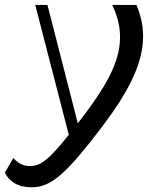

<svg xmlns="http://www.w3.org/2000/svg" viewBox="-93 -571 625 797"><path d="M39.3 206.5Q-3.8 206.5 -31.9 189.8Q-60.1 173.2 -72.6 145.4L-37.6 84.7Q-24.5 100.1 -7.5 109.2Q9.4 118.3 31.9 118.3Q49.8 118.3 66.6 111.6Q83.4 104.9 106.8 84.2Q130.3 63.4 164.6 22.8Q199 -17.8 251.1 -86.5Q300.8 -151.8 336.5 -210.3Q372.2 -268.8 390.2 -324.2Q408.1 -379.6 404.7 -435.1Q401.2 -490.7 372.9 -550.5H473.5Q505.3 -475.4 500.3 -399.2Q495.3 -323.1 453.2 -236.8Q411.2 -150.5 330 -43.9Q275.9 27.6 234.8 75.7Q193.8 123.9 160.8 152.8Q127.9 181.6 98.8 194.1Q69.7 206.5 39.3 206.5ZM198.9 13.2 53.3 -550.5H104L234.7 -40.8Z"/></svg>

Font: Savate ExtraLight
Style: Italic
Weight: 200
Italic angle: -11°
Designer: Max Esnée
Foundry: Plomb Type
Version: Version 2.000